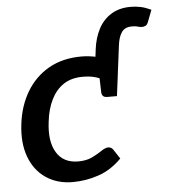

<svg xmlns="http://www.w3.org/2000/svg" viewBox="-52 -757 722 812"><g transform="rotate(-5 309.5 -351.5)"><path d="M225 7Q159 7 111 -25.5Q63 -58 41 -117.5Q19 -177 29 -257Q38 -333 73.5 -392.5Q109 -452 168 -485.5Q227 -519 307 -519Q342 -519 383 -509Q424 -499 460 -483L452 -417L392 -412Q373 -423 352.5 -428Q332 -433 304 -433Q257 -433 224 -411.5Q191 -390 171 -350Q151 -310 145 -257Q134 -174 163 -126Q192 -78 255 -78Q290 -78 314.5 -90Q339 -102 356.5 -114Q374 -126 386 -126Q398 -126 406 -116L433 -75Q389 -30 335 -11.5Q281 7 225 7ZM375 -435 452 -417 442 -339H401Q388 -339 382.5 -345.5Q377 -352 377 -363ZM456 -449 362 -480 370 -546Q376 -592 395 -629Q414 -666 448.5 -688Q483 -710 532 -710Q555 -710 575.5 -705.5Q596 -701 619 -690L601 -643Q596 -628 588 -624.5Q580 -621 573 -621Q569 -621 564.5 -622Q560 -623 555 -624Q550 -626 543.5 -626.5Q537 -627 530 -627Q500 -627 486.5 -606.5Q473 -586 469 -552Z"/></g></svg>

Font: Aleo SemiBold
Style: Italic
Weight: 600
Italic angle: -7°
Designer: Alessio Laiso
Foundry: Alessio Laiso
Version: Version 2.001;gftools[0.9.29]